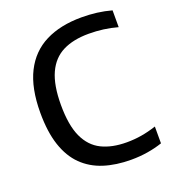

<svg xmlns="http://www.w3.org/2000/svg" viewBox="-138 -853 863 966"><g transform="rotate(-20 294.0 -370.5)"><path d="M400 9.5Q318.5 9.5 253.8 -11.2Q189 -32 143.2 -77Q97.5 -122 73.5 -194Q49.5 -266 49.5 -368.5Q49.5 -500.5 92 -584.8Q134.5 -669 214.8 -709.2Q295 -749.5 408 -749.5Q450.5 -749.5 490 -744.5Q529.5 -739.5 567.5 -729V-639Q529.5 -649.5 491.8 -654.5Q454 -659.5 414 -659.5Q331 -659.5 274.8 -631.2Q218.5 -603 189.5 -539.5Q160.5 -476 160.5 -370.5Q160.5 -261.5 189.8 -198.2Q219 -135 274.2 -107.8Q329.5 -80.5 408.5 -80.5Q448.5 -80.5 486.8 -86.8Q525 -93 567.5 -107V-17Q531 -4.5 488.5 2.5Q446 9.5 400 9.5Z"/></g></svg>

Font: Encode Sans Condensed Thin Medium
Style: Regular
Weight: 500
Version: Version 3.002